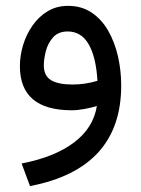

<svg xmlns="http://www.w3.org/2000/svg" viewBox="-20 -377 484 659"><path d="M396 -83.5Q396 201.7 83 261.7L54.2 184.1Q166.5 162.6 233.4 112.5Q300.3 62.5 312.5 -13.2Q293.9 -7.3 269.5 -2.9Q245.1 1.5 226.6 1.5Q48.3 1.5 48.3 -149.9Q48.3 -186 59.3 -222.4Q70.3 -258.8 91.6 -289.3Q112.8 -319.8 143.6 -338.4Q174.3 -356.9 213.4 -356.9Q259.8 -356.9 294.2 -334Q328.6 -311 351.1 -272Q373.5 -232.9 384.8 -184.1Q396 -135.3 396 -83.5ZM229 -86.9Q272 -86.9 314.5 -99.6Q309.6 -181.6 284.2 -225.3Q258.8 -269 212.4 -269Q180.2 -269 162.4 -249Q144.5 -229 137.5 -201.9Q130.4 -174.8 130.4 -152.8Q130.4 -117.2 154.8 -102.1Q179.2 -86.9 229 -86.9Z"/></svg>

Font: Vazirmatn RD UI FD
Style: Regular
Weight: 400
Designer: Saber Rastikerdar
Foundry: Saber Rastikerdar
Version: Version 33.003